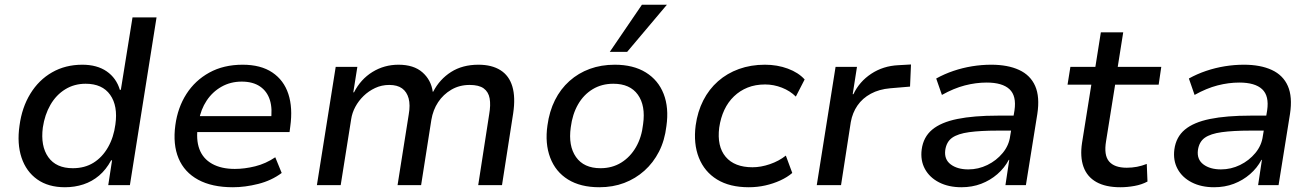

<svg xmlns="http://www.w3.org/2000/svg" viewBox="-20 -778 5522 807"><path d="M253 9Q183 9 136.5 -24Q90 -57 70.5 -115.5Q51 -174 62 -250Q72 -326 107.5 -384Q143 -442 199 -474Q255 -506 326 -506Q388 -506 428.5 -478Q469 -450 484 -400L488 -401L537 -705H638L526 0H435L451 -104H447Q426 -65 396.5 -40Q367 -15 330.5 -3Q294 9 253 9ZM286 -71Q336 -71 373 -94Q410 -117 434 -159Q458 -201 465 -255Q476 -333 443 -379.5Q410 -426 340 -426Q292 -426 254 -402.5Q216 -379 192 -337.5Q168 -296 160 -242Q150 -164 183 -117.5Q216 -71 286 -71Z M959 9Q871 9 813 -22.5Q755 -54 730.5 -112.5Q706 -171 717 -252Q727 -326 763.5 -383Q800 -440 860 -473Q920 -506 1000 -506Q1076 -506 1124.5 -473.5Q1173 -441 1192 -383Q1211 -325 1200 -246L1197 -223H789L799 -290H1140L1118 -268Q1126 -320 1114.5 -357Q1103 -394 1073 -414.5Q1043 -435 996 -435Q949 -435 911 -413.5Q873 -392 848.5 -355Q824 -318 816 -271L812 -250Q803 -192 818 -151.5Q833 -111 871.5 -89.5Q910 -68 967 -68Q1008 -68 1052.5 -79Q1097 -90 1137 -117L1164 -51Q1121 -19 1065.5 -5Q1010 9 959 9Z M1312 0 1391 -497H1482L1465 -390H1468Q1496 -445 1545.5 -475.5Q1595 -506 1655 -506Q1719 -506 1755.5 -474Q1792 -442 1799 -392L1801 -393Q1828 -445 1876 -475.5Q1924 -506 1991 -506Q2047 -506 2083.5 -483Q2120 -460 2133.5 -414.5Q2147 -369 2137 -302L2090 0H1990L2036 -297Q2043 -337 2038 -364.5Q2033 -392 2013 -406.5Q1993 -421 1954 -421Q1911 -421 1877 -401Q1843 -381 1821.5 -348.5Q1800 -316 1793 -274L1750 0H1651L1698 -297Q1705 -337 1697.5 -364.5Q1690 -392 1670 -406.5Q1650 -421 1616 -421Q1584 -421 1556.5 -408Q1529 -395 1508 -374.5Q1487 -354 1473.5 -329Q1460 -304 1456 -277L1412 0Z M2499 9Q2420 9 2367.5 -23.5Q2315 -56 2292.5 -115.5Q2270 -175 2281 -251Q2289 -310 2312.5 -357Q2336 -404 2373.5 -437.5Q2411 -471 2459 -488.5Q2507 -506 2564 -506Q2642 -506 2694.5 -473.5Q2747 -441 2769.5 -383Q2792 -325 2781 -248Q2774 -188 2750 -141Q2726 -94 2688.5 -60.5Q2651 -27 2603.5 -9Q2556 9 2499 9ZM2504 -71Q2553 -71 2591 -94.5Q2629 -118 2653 -159.5Q2677 -201 2683 -256Q2694 -334 2661 -380Q2628 -426 2558 -426Q2509 -426 2471 -403Q2433 -380 2409.5 -339Q2386 -298 2379 -243Q2368 -165 2401 -118Q2434 -71 2504 -71ZM2543 -560 2678 -758H2783L2616 -560Z M3127 9Q3047 9 2994 -23.5Q2941 -56 2917.5 -115Q2894 -174 2904 -251Q2912 -309 2936 -356Q2960 -403 2998 -436.5Q3036 -470 3086 -488Q3136 -506 3195 -506Q3247 -506 3291.5 -489.5Q3336 -473 3362 -444L3325 -372Q3301 -396 3266.5 -409.5Q3232 -423 3196 -423Q3155 -423 3122.5 -410Q3090 -397 3065 -373Q3040 -349 3024.5 -316Q3009 -283 3003 -242Q2993 -163 3030 -119Q3067 -75 3143 -75Q3178 -75 3216 -88Q3254 -101 3283 -124L3310 -51Q3289 -33 3259.5 -19.5Q3230 -6 3196.5 1.5Q3163 9 3127 9Z M3413 0 3492 -497H3582L3564 -382H3567Q3592 -435 3642 -468Q3692 -501 3756 -504L3809 -507L3805 -414L3722 -407Q3675 -403 3640 -384Q3605 -365 3584 -334.5Q3563 -304 3556 -265L3515 0Z M4021 9Q3967 9 3927 -11.5Q3887 -32 3867.5 -68Q3848 -104 3854 -150Q3861 -202 3898 -233Q3935 -264 4004 -278Q4073 -292 4174 -292H4256L4246 -229H4172Q4101 -229 4053.5 -222.5Q4006 -216 3982 -199Q3958 -182 3953 -147Q3948 -108 3976 -87Q4004 -66 4050 -66Q4092 -66 4130 -84.5Q4168 -103 4194.5 -135Q4221 -167 4226 -207L4244 -314Q4253 -375 4223 -403Q4193 -431 4127 -431Q4082 -431 4035.5 -419Q3989 -407 3939 -379L3915 -448Q3949 -467 3987.5 -480Q4026 -493 4066 -499.5Q4106 -506 4146 -506Q4216 -506 4263.5 -484Q4311 -462 4331 -416.5Q4351 -371 4340 -299L4292 0H4206L4222 -106H4220Q4202 -72 4172 -46Q4142 -20 4104 -5.5Q4066 9 4021 9Z M4689 9Q4627 9 4588 -13Q4549 -35 4534 -77Q4519 -119 4528 -178L4567 -422H4467L4479 -497H4584L4607 -642H4701L4678 -497H4861L4850 -422H4667L4629 -185Q4619 -126 4641.5 -99.5Q4664 -73 4716 -73Q4738 -73 4759 -77Q4780 -81 4800 -89L4803 -15Q4779 -2 4748.5 3.5Q4718 9 4689 9Z M5083 9Q5029 9 4989 -11.5Q4949 -32 4929.5 -68Q4910 -104 4916 -150Q4923 -202 4960 -233Q4997 -264 5066 -278Q5135 -292 5236 -292H5318L5308 -229H5234Q5163 -229 5115.5 -222.5Q5068 -216 5044 -199Q5020 -182 5015 -147Q5010 -108 5038 -87Q5066 -66 5112 -66Q5154 -66 5192 -84.5Q5230 -103 5256.5 -135Q5283 -167 5288 -207L5306 -314Q5315 -375 5285 -403Q5255 -431 5189 -431Q5144 -431 5097.5 -419Q5051 -407 5001 -379L4977 -448Q5011 -467 5049.5 -480Q5088 -493 5128 -499.5Q5168 -506 5208 -506Q5278 -506 5325.5 -484Q5373 -462 5393 -416.5Q5413 -371 5402 -299L5354 0H5268L5284 -106H5282Q5264 -72 5234 -46Q5204 -20 5166 -5.5Q5128 9 5083 9Z"/></svg>

Font: Nunito Sans 7pt Medium
Style: Italic
Weight: 500
Italic angle: -9°
Designer: Vernon Adams
Foundry: Vernon Adams
Version: Version 3.101;gftools[0.9.27]